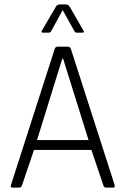

<svg xmlns="http://www.w3.org/2000/svg" viewBox="-20 -856 572 876"><path d="M356 -707H332Q322 -707 320 -713L266 -810L213 -713Q211 -707 201 -707H177Q165 -707 172 -718L236 -827Q242 -836 255 -836H277Q291 -836 297 -827L360 -718Q367 -707 356 -707ZM68 0H37Q26 0 30 -12L229 -631Q232 -643 243 -643H290Q300 -643 304 -631L503 -12Q506 0 496 0H464Q454 0 451 -12L397 -172H135L81 -12Q77 0 68 0ZM264 -588 149 -217H384L268 -588Z"/></svg>

Font: Rajdhani
Style: Regular
Weight: 400
Designer: Satya Rajpurohit, Jyotish Sonowal
Foundry: Indian Type Foundry
Version: Version 1.201 February 1, 2022